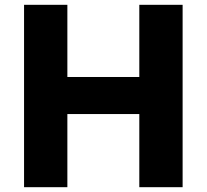

<svg xmlns="http://www.w3.org/2000/svg" viewBox="-20 -778 859 798"><path d="M739 -758V0H559V-304H260V0H80V-758H260V-458H559V-758Z"/></svg>

Font: Biryani Black
Style: Regular
Weight: 900
Designer: Dan Reynolds and Mathieu Reguer
Foundry: Dan Reynolds and Mathieu Reguer
Version: Version 1.004; ttfautohint (v1.1) -l 5 -r 5 -G 72 -x 0 -D la